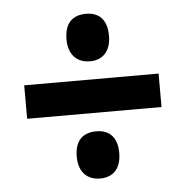

<svg xmlns="http://www.w3.org/2000/svg" viewBox="-44 -659 592 612"><g transform="rotate(-5 252.5 -352.5)"><path d="M253 -464C293 -464 320 -490 320 -540C320 -592 294 -616 253 -616C210 -616 184 -592 184 -540C184 -490 212 -464 253 -464ZM37 -299H467V-406H37ZM253 -89C293 -89 320 -114 320 -165C320 -216 294 -240 253 -240C210 -240 184 -216 184 -165C184 -114 212 -89 253 -89Z"/></g></svg>

Font: Noto Sans Hebrew Condensed
Style: Bold
Weight: 700
Width: 3
Designer: Monotype Design Team
Foundry: Monotype Imaging Inc.
Version: Version 2.004